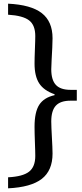

<svg xmlns="http://www.w3.org/2000/svg" viewBox="-20 -875 444 1045"><path d="M398 -386V-327H364Q309 -327 284 -300Q259 -273 259 -214Q259 -200 260 -176.5Q261 -153 262.5 -126.5Q264 -100 265 -76.5Q266 -53 266 -39Q266 53 207.5 98.5Q149 144 24 150V90Q104 86 138 59.5Q172 33 172 -26Q172 -35 171.5 -55.5Q171 -76 170 -100.5Q169 -125 168.5 -148Q168 -171 168 -185Q168 -265 193.5 -304.5Q219 -344 277 -357V-362Q219 -382 193.5 -421Q168 -460 168 -529Q168 -541 168.5 -562.5Q169 -584 170 -607.5Q171 -631 171.5 -650.5Q172 -670 172 -679Q172 -738 138.5 -764Q105 -790 24 -795V-855Q149 -849 207.5 -803.5Q266 -758 266 -667Q266 -649 264.5 -615.5Q263 -582 261 -549.5Q259 -517 259 -498Q259 -440 284 -413Q309 -386 364 -386Z"/></svg>

Font: Domine
Style: Regular
Weight: 400
Designer: Pablo Impallari, Rodrigo Fuenzalida, Brenda Gallo
Foundry: Pablo Impallari, Rodrigo Fuenzalida, Brenda Gallo
Version: Version 2.000